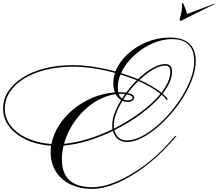

<svg xmlns="http://www.w3.org/2000/svg" viewBox="-182 -1042 1396 1232"><path d="M410 159Q481 159 565.5 123.5Q650 88 737 25Q824 -38 899 -122L941 -169H951L907 -120Q830 -34 741.5 31.5Q653 97 567 133.5Q481 170 410 170Q330 170 269.5 140.5Q209 111 176 58Q143 5 143 -66Q143 -87 146 -107Q56 -113 -13.5 -145.5Q-83 -178 -122.5 -229.5Q-162 -281 -162 -346Q-162 -406 -128.5 -456.5Q-95 -507 -35 -545Q25 -583 106.5 -603.5Q188 -624 285 -624Q350 -624 420.5 -613Q491 -602 559 -584Q582 -643 634.5 -692.5Q687 -742 758 -771.5Q829 -801 907 -801Q1074 -801 1074 -649Q1074 -599 1053.5 -541Q1033 -483 998 -425Q963 -367 917.5 -314.5Q872 -262 822.5 -220.5Q773 -179 724 -155Q675 -131 632 -131Q598 -131 574.5 -150Q551 -169 543 -202Q464 -164 382.5 -139Q301 -114 226 -108Q215 -63 215 -19Q215 159 410 159ZM888 -400Q875 -417 856 -434Q805 -372 725 -312.5Q645 -253 552 -207Q559 -176 580 -158.5Q601 -141 631 -141Q673 -141 721.5 -164.5Q770 -188 818.5 -228.5Q867 -269 911 -320.5Q955 -372 989.5 -429Q1024 -486 1044 -542.5Q1064 -599 1064 -649Q1064 -791 922 -791Q872 -791 822.5 -773.5Q773 -756 728.5 -725.5Q684 -695 649.5 -656Q615 -617 595 -573Q652 -555 703 -534Q748 -577 794.5 -604Q841 -631 879 -631Q922 -631 922 -582Q922 -549 906 -513Q890 -477 861 -441Q882 -423 895 -406ZM879 -621Q843 -621 799.5 -595.5Q756 -570 713 -529Q755 -511 790.5 -490Q826 -469 854 -447Q881 -482 896 -516.5Q911 -551 911 -582Q911 -621 879 -621ZM-151 -344Q-151 -283 -112.5 -234Q-74 -185 -6.5 -154.5Q61 -124 148 -118Q160 -181 197 -238.5Q234 -296 289.5 -341.5Q345 -387 413.5 -415.5Q482 -444 555 -449Q545 -475 545 -508Q545 -541 556 -574Q489 -593 419.5 -603.5Q350 -614 286 -614Q191 -614 111 -594Q31 -574 -27.5 -538Q-86 -502 -118.5 -452.5Q-151 -403 -151 -344ZM585 -450Q609 -450 627 -447Q659 -490 696 -527Q646 -547 591 -564Q574 -523 574 -483Q574 -464 577 -450Q581 -450 585 -450ZM548 -239Q548 -228 550 -217Q641 -263 720 -321.5Q799 -380 848 -440Q821 -462 784.5 -483Q748 -504 706 -522Q669 -487 638 -445Q679 -437 679 -415Q679 -404 667 -396Q655 -388 638 -388Q620 -388 604 -395Q578 -354 563 -313.5Q548 -273 548 -239ZM595 -440Q588 -440 580 -440Q587 -420 601 -409Q610 -424 620 -438Q608 -440 595 -440ZM538 -240Q538 -275 553.5 -316.5Q569 -358 595 -400Q573 -413 561 -438Q505 -430 452.5 -402.5Q400 -375 355.5 -331.5Q311 -288 278 -233.5Q245 -179 229 -119Q303 -126 383.5 -150.5Q464 -175 540 -213Q538 -226 538 -240ZM669 -414Q669 -422 658.5 -427.5Q648 -433 632 -437Q620 -420 609 -404Q622 -398 639 -398Q651 -398 660 -402.5Q669 -407 669 -414ZM1193 -1018 1194 -1014Q1179 -1008 1147.5 -992.5Q1116 -977 1080.5 -959.5Q1045 -942 1017 -927.5Q989 -913 980 -908Q971 -908 971 -919Q976 -936 981 -958.5Q986 -981 986 -1002Q986 -1007 986 -1011.5Q986 -1016 985 -1020Q985 -1022 989 -1022Q991 -1022 994 -1019Q1002 -1002 1008 -986.5Q1014 -971 1018 -952Z"/></svg>

Font: Ballet 16pt
Style: Regular
Weight: 400
Designer: Maximiliano R. Sproviero
Foundry: Omnibus-Type
Version: Version 1.100; ttfautohint (v1.8.3)